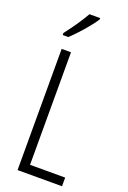

<svg xmlns="http://www.w3.org/2000/svg" viewBox="-177 -1005 710 1063"><g transform="rotate(20 178.0 -473.5)"><path d="M218 -939V-947H155C127 -898 96 -853 55 -800V-788H88C128 -825 189 -893 218 -939ZM76 0H338V-51H131V-714H76Z"/></g></svg>

Font: Noto Sans Lao Looped ExtraCondensed Light
Style: Regular
Weight: 300
Width: 2
Designer: Mark Frömberg, Ben Mitchell
Foundry: The Fontpad Ltd
Version: Version 1.002